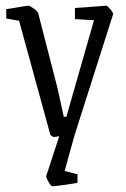

<svg xmlns="http://www.w3.org/2000/svg" viewBox="-20 -475 442 674"><path d="M163 179Q161 179 155.5 171.5Q150 164 146 155.5Q142 147 142 144L188 3Q183 4 177 5Q171 6 169 6Q167 6 162 2.5Q157 -1 157 -1L47 -402L2 -410V-443Q2 -443 12.5 -444.5Q23 -446 37.5 -448.5Q52 -451 64.5 -453Q77 -455 80 -455Q85 -455 98.5 -445Q112 -435 114 -429L182 -165L204 -65H213L310 -404L243 -408V-447Q243 -447 258.5 -448Q274 -449 295 -450.5Q316 -452 333 -453.5Q350 -455 353 -455Q357 -455 367.5 -442.5Q378 -430 377 -425L241 2L207 125L252 137V167Q252 167 239.5 169Q227 171 210.5 173.5Q194 176 180 177.5Q166 179 163 179Z"/></svg>

Font: Grenze Gotisch Light
Style: Regular
Weight: 300
Designer: Renata Polastri
Foundry: Omnibus-Type
Version: Version 1.001